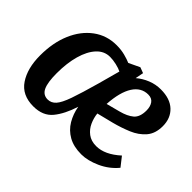

<svg xmlns="http://www.w3.org/2000/svg" viewBox="-103 -763 1010 1010"><g transform="rotate(45 402.0 -258.0)"><path d="M619 -524Q688 -524 725.5 -488.5Q763 -453 763 -394Q763 -339 734 -305.5Q705 -272 659.5 -253Q614 -234 564 -221L472 -198Q475 -168 488 -139Q501 -110 526 -91Q551 -72 589 -72Q653 -72 720 -133L760 -82Q722 -36 666.5 -11Q611 14 564 14Q507 14 468 -8Q429 -30 406.5 -68Q384 -106 376 -152Q352 -76 315 -31Q278 14 207 14Q123 14 83 -46Q43 -106 43 -201Q43 -296 74 -368.5Q105 -441 161 -482.5Q217 -524 290 -524Q324 -524 352.5 -516.5Q381 -509 399 -501L460 -530L492 -518L483 -472Q511 -496 546 -510Q581 -524 619 -524ZM644 -392Q644 -421 631 -439.5Q618 -458 591 -458Q539 -458 508 -409.5Q477 -361 471 -268L547 -288Q593 -300 618.5 -321.5Q644 -343 644 -392ZM235 -65Q261 -65 280 -86Q299 -107 318 -161Q337 -215 365 -315L398 -436Q383 -444 357 -450Q331 -456 309 -456Q266 -456 235 -422.5Q204 -389 187.5 -330.5Q171 -272 171 -197Q171 -128 186 -96.5Q201 -65 235 -65Z"/></g></svg>

Font: Literata 12pt SemiBold
Style: Italic
Weight: 600
Italic angle: -2°
Designer: Latin by Veronika Burian and Jose Scaglione. Greek by Irene Vlachou. Cyrillic by Vera Evstafieva
Foundry: TypeTogether
Version: Version 3.002